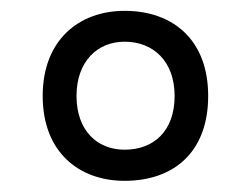

<svg xmlns="http://www.w3.org/2000/svg" viewBox="-20 -839 457 349"><path d="M206.5 -510.3C294.9 -510.3 358.4 -561.5 358.4 -664.6C358.4 -766.1 294.9 -819.3 206.5 -819.3C123.5 -819.3 57.6 -766.1 57.6 -664.6C57.6 -562.5 123.5 -510.3 206.5 -510.3ZM206.5 -566.9C157.2 -566.9 119.1 -601.1 119.1 -664.6C119.1 -727.5 157.2 -763.2 206.5 -763.2C258.8 -763.2 297.4 -727.5 297.4 -664.6C297.4 -600.1 258.8 -566.9 206.5 -566.9Z"/></svg>

Font: Basic
Style: Regular
Weight: 400
Designer: Magnus Gaarde
Foundry: Magnus Gaarde
Version: Version 1.001